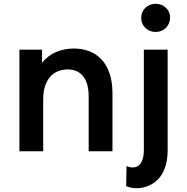

<svg xmlns="http://www.w3.org/2000/svg" viewBox="-20 -795 983 1009"><path d="M368 -540C298 -540 238 -513 201 -465V-534H82V0H207V-272C207 -376 258 -430 336 -430C405 -430 446 -382 446 -289V0H571V-306C571 -466 484 -540 368 -540ZM645 78 643 183C658 190 677 194 698 194C769 194 861 147 861 -4V-534H736V-7C736 57 712 85 678 85C668 85 657 83 645 78ZM798 -627C841 -627 874 -660 874 -703C874 -743 841 -775 798 -775C755 -775 722 -743 722 -701C722 -659 755 -627 798 -627Z"/></svg>

Font: Chess Sans SemiBold
Style: Regular
Weight: 600
Designer: Wolf Bōese
Foundry: Wolf Bōese
Version: Version 7.223;Glyphs 3.3 (3306)